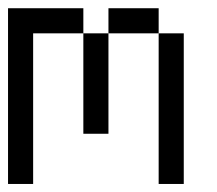

<svg xmlns="http://www.w3.org/2000/svg" viewBox="-20 -458 540 478"><path d="M375 -375H437.5V0H375ZM250 -437.5H375V-375H250ZM187.5 -375H250V-125H187.5ZM0 -437.5H187.5V-375H62.5V0H0Z"/></svg>

Font: Pixel Operator Mono
Style: Regular
Weight: 400
Monospace: yes
Designer: Jayvee Enaguas (HarvettFox96)
Version: 2016.04.25